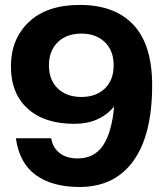

<svg xmlns="http://www.w3.org/2000/svg" viewBox="-20 -742 656 772"><path d="M300.8 -722.2Q441.9 -722.2 516.8 -641.8Q591.8 -561.5 591.8 -399.9Q591.8 -199.2 516.1 -94.7Q440.4 9.8 299.8 9.8Q189.9 9.8 123.8 -38.3Q57.6 -86.4 43.9 -186H186Q191.4 -149.9 218.8 -127.4Q246.1 -105 293 -105Q358.4 -105 393.8 -156.5Q429.2 -208 439 -314Q380.9 -244.1 278.8 -244.1Q158.7 -244.1 91.3 -305.2Q23.9 -366.2 23.9 -475.1Q23.9 -585.4 96.4 -653.8Q168.9 -722.2 300.8 -722.2ZM176.8 -479Q176.8 -420.4 212.4 -386.2Q248 -352.1 307.1 -352.1Q366.2 -352.1 401.6 -386.2Q437 -420.4 437 -479Q437 -538.1 401.6 -572.5Q366.2 -606.9 307.1 -606.9Q248 -606.9 212.4 -572.5Q176.8 -538.1 176.8 -479Z"/></svg>

Font: Creato Display ExtraBold
Style: Regular
Weight: 800
Version: Version 1.000